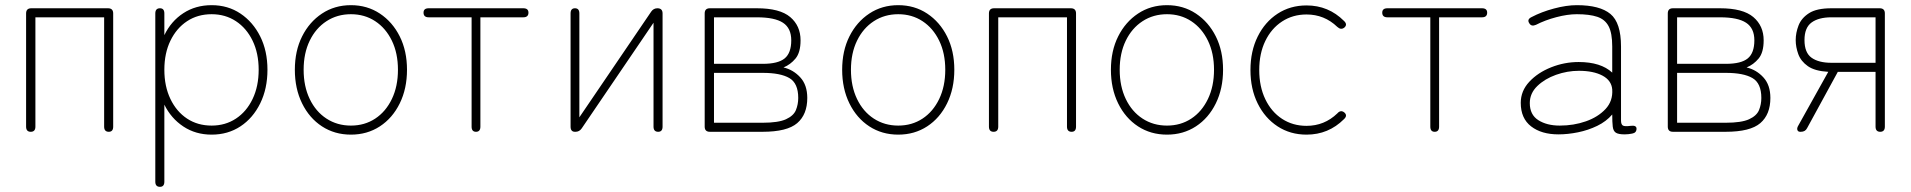

<svg xmlns="http://www.w3.org/2000/svg" viewBox="-20 -510 7396 743"><path d="M99 0Q81 0 81 -20V-458Q81 -478 101 -478H398Q418 -478 418 -458V-20Q418 0 401 0Q383 0 383 -20V-443H117V-20Q117 0 99 0Z M599 213Q581 213 581 193V-458Q581 -478 599 -478Q616 -478 616 -458V-374Q642 -428 689.5 -459Q737 -490 799 -490Q862 -490 910.5 -457.5Q959 -425 987 -369Q1015 -313 1015 -240Q1015 -167 987 -110Q959 -53 910.5 -21Q862 11 799 11Q737 11 689.5 -20.5Q642 -52 616 -105V193Q616 213 599 213ZM799 -24Q852 -24 893 -51Q934 -78 957.5 -127Q981 -176 981 -240Q981 -304 957.5 -352.5Q934 -401 893 -428Q852 -455 799 -455Q745 -455 704 -428Q663 -401 639.5 -352.5Q616 -304 616 -240Q616 -176 639.5 -127Q663 -78 704 -51Q745 -24 799 -24Z M1338 11Q1275 11 1226 -21Q1177 -53 1149 -110Q1121 -167 1121 -240Q1121 -313 1149 -369Q1177 -425 1226 -457.5Q1275 -490 1338 -490Q1401 -490 1450 -457.5Q1499 -425 1527 -369Q1555 -313 1555 -240Q1555 -167 1527 -110Q1499 -53 1450 -21Q1401 11 1338 11ZM1338 -24Q1391 -24 1432 -51Q1473 -78 1496.5 -127Q1520 -176 1520 -240Q1520 -304 1496.5 -352.5Q1473 -401 1432 -428Q1391 -455 1338 -455Q1285 -455 1243.5 -428Q1202 -401 1178.5 -352.5Q1155 -304 1155 -240Q1155 -176 1178.5 -127Q1202 -78 1243.5 -51Q1285 -24 1338 -24Z M1822 0Q1805 0 1805 -20V-443H1639Q1619 -443 1619 -461Q1619 -478 1639 -478H2005Q2025 -478 2025 -461Q2025 -443 2005 -443H1839V-20Q1839 0 1822 0Z M2205 0Q2188 0 2188 -20V-458Q2188 -478 2205 -478Q2222 -478 2222 -458V-56L2500 -465Q2509 -478 2524 -478Q2544 -478 2544 -458V-20Q2544 0 2527 0Q2509 0 2509 -20V-422L2231 -13Q2222 0 2207 0Z M2727 0Q2707 0 2707 -20V-458Q2707 -478 2727 -478H2909Q2998 -478 3038 -444Q3078 -410 3078 -354Q3078 -307 3058.5 -283.5Q3039 -260 3012 -249Q3050 -240 3077 -210.5Q3104 -181 3104 -131Q3104 -67 3065 -33.5Q3026 0 2931 0ZM2743 -35H2931Q2992 -35 3021.5 -48.5Q3051 -62 3060 -84Q3069 -106 3069 -131Q3069 -188 3034.5 -208Q3000 -228 2932 -228H2743ZM2743 -263H2932Q2991 -263 3016.5 -284Q3042 -305 3042 -354Q3042 -401 3010 -422Q2978 -443 2909 -443H2743Z M3456 11Q3393 11 3344 -21Q3295 -53 3267 -110Q3239 -167 3239 -240Q3239 -313 3267 -369Q3295 -425 3344 -457.5Q3393 -490 3456 -490Q3519 -490 3568 -457.5Q3617 -425 3645 -369Q3673 -313 3673 -240Q3673 -167 3645 -110Q3617 -53 3568 -21Q3519 11 3456 11ZM3456 -24Q3509 -24 3550 -51Q3591 -78 3614.5 -127Q3638 -176 3638 -240Q3638 -304 3614.5 -352.5Q3591 -401 3550 -428Q3509 -455 3456 -455Q3403 -455 3361.5 -428Q3320 -401 3296.5 -352.5Q3273 -304 3273 -240Q3273 -176 3296.5 -127Q3320 -78 3361.5 -51Q3403 -24 3456 -24Z M3825 0Q3807 0 3807 -20V-458Q3807 -478 3827 -478H4124Q4144 -478 4144 -458V-20Q4144 0 4127 0Q4109 0 4109 -20V-443H3843V-20Q3843 0 3825 0Z M4496 11Q4433 11 4384 -21Q4335 -53 4307 -110Q4279 -167 4279 -240Q4279 -313 4307 -369Q4335 -425 4384 -457.5Q4433 -490 4496 -490Q4559 -490 4608 -457.5Q4657 -425 4685 -369Q4713 -313 4713 -240Q4713 -167 4685 -110Q4657 -53 4608 -21Q4559 11 4496 11ZM4496 -24Q4549 -24 4590 -51Q4631 -78 4654.5 -127Q4678 -176 4678 -240Q4678 -304 4654.5 -352.5Q4631 -401 4590 -428Q4549 -455 4496 -455Q4443 -455 4401.5 -428Q4360 -401 4336.5 -352.5Q4313 -304 4313 -240Q4313 -176 4336.5 -127Q4360 -78 4401.5 -51Q4443 -24 4496 -24Z M5036 11Q4973 11 4924 -21Q4875 -53 4847 -109.5Q4819 -166 4819 -239Q4819 -312 4847 -368.5Q4875 -425 4924 -457Q4973 -489 5036 -489Q5121 -489 5181 -429Q5196 -415 5182 -403Q5169 -393 5155 -406Q5105 -454 5036 -454Q4983 -454 4941.5 -427Q4900 -400 4876.5 -351.5Q4853 -303 4853 -239Q4853 -175 4876.5 -126Q4900 -77 4941.5 -50Q4983 -23 5036 -23Q5105 -23 5155 -71Q5168 -86 5182 -75Q5196 -63 5181 -49Q5121 11 5036 11Z M5532 0Q5515 0 5515 -20V-443H5349Q5329 -443 5329 -461Q5329 -478 5349 -478H5715Q5735 -478 5735 -461Q5735 -443 5715 -443H5549V-20Q5549 0 5532 0Z M6011 10Q5945 10 5905 -21Q5865 -52 5865 -112Q5865 -158 5898 -193.5Q5931 -229 5982.5 -249.5Q6034 -270 6089 -270Q6175 -270 6219 -229V-330Q6219 -382 6205 -408.5Q6191 -435 6161 -445Q6131 -455 6082 -455Q6046 -455 6002.5 -443.5Q5959 -432 5924 -414Q5906 -406 5898 -420Q5888 -435 5907 -444Q5945 -464 5993.5 -477Q6042 -490 6082 -490Q6171 -490 6212 -456Q6253 -422 6253 -330V-44Q6253 -28 6260.5 -24Q6268 -20 6290 -23Q6313 -26 6313 -12Q6313 4 6296 7Q6281 10 6267 10Q6243 10 6233 3.5Q6223 -3 6221 -20Q6219 -37 6219 -67Q6196 -40 6161 -23Q6126 -6 6086.5 2Q6047 10 6011 10ZM6016 -24Q6070 -24 6117 -40.5Q6164 -57 6193 -88Q6222 -119 6219 -164Q6216 -199 6181 -217.5Q6146 -236 6090 -236Q6045 -236 6001.5 -220.5Q5958 -205 5929 -177Q5900 -149 5900 -111Q5900 -66 5933 -45Q5966 -24 6016 -24Z M6454 0Q6434 0 6434 -20V-458Q6434 -478 6454 -478H6636Q6725 -478 6765 -444Q6805 -410 6805 -354Q6805 -307 6785.5 -283.5Q6766 -260 6739 -249Q6777 -240 6804 -210.5Q6831 -181 6831 -131Q6831 -67 6792 -33.5Q6753 0 6658 0ZM6470 -35H6658Q6719 -35 6748.5 -48.5Q6778 -62 6787 -84Q6796 -106 6796 -131Q6796 -188 6761.5 -208Q6727 -228 6659 -228H6470ZM6470 -263H6659Q6718 -263 6743.5 -284Q6769 -305 6769 -354Q6769 -401 6737 -422Q6705 -443 6636 -443H6470Z M6946 0Q6938 0 6935.5 -7Q6933 -14 6939 -24L7055 -232Q7003 -235 6976 -254Q6949 -273 6939 -300.5Q6929 -328 6929 -355Q6929 -383 6940 -411.5Q6951 -440 6980.5 -459Q7010 -478 7067 -478H7254Q7274 -478 7274 -458V-20Q7274 0 7256 0Q7238 0 7238 -20V-232H7092L6973 -14Q6966 0 6949 0ZM7067 -267H7238V-443H7067Q7018 -443 6990.5 -423Q6963 -403 6963 -355Q6963 -306 6990.5 -286.5Q7018 -267 7067 -267Z"/></svg>

Font: Zen Maru Gothic Light
Style: Regular
Weight: 300
Designer: Yoshimichi Ohira
Foundry: Positype
Version: Version 1.001